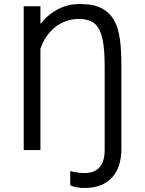

<svg xmlns="http://www.w3.org/2000/svg" viewBox="-20 -745 720 953"><path d="M180.7 -713.9V-626Q215.8 -671.4 265.6 -698.2Q315.4 -725.1 377 -725.1Q443.8 -725.1 484.4 -703.9Q524.9 -682.6 546.6 -643.6Q568.4 -604.5 575.4 -548.6Q582.5 -492.7 582.5 -423.3V-6.8Q582.5 39.6 570.6 75.7Q558.6 111.8 535.6 136.7Q512.7 161.6 478.8 174.8Q444.8 188 400.9 188Q355 188 328.6 174.8V104Q363.8 113.8 400.9 113.8Q449.7 113.8 474.6 84.7Q499.5 55.7 499.5 0V-414.6Q499.5 -482.4 492.9 -527.8Q486.3 -573.2 471.4 -600.6Q456.5 -627.9 431.9 -639.4Q407.2 -650.9 371.1 -650.9Q336.4 -650.9 306.2 -639.6Q275.9 -628.4 251.5 -608.4Q227.1 -588.4 209 -561.3Q190.9 -534.2 180.7 -502.9V0H97.7V-713.9Z"/></svg>

Font: Zoram GWebM
Style: Regular
Weight: 400
Foundry: Ascender Corporation
Version: Version 1.000